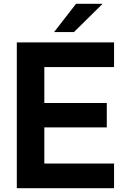

<svg xmlns="http://www.w3.org/2000/svg" viewBox="-20 -985 661 1005"><path d="M577 0H68V-763H577V-634H212V-446H539V-318H212V-129H577ZM367 -817H263L378 -965H517Z"/></svg>

Font: Open Sauce Sans
Style: Bold
Weight: 700
Designer: Alfredo Marco Pradil
Foundry: Creative Sauce Fz LLC
Version: Version 1.477